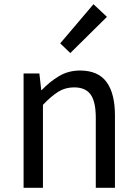

<svg xmlns="http://www.w3.org/2000/svg" viewBox="-20 -892 650 912"><path d="M92 0V-543H167L176 -464H178Q216 -504 260.5 -530.5Q305 -557 360 -557Q446 -557 486 -502.5Q526 -448 526 -344V0H435V-332Q435 -409 410.5 -443Q386 -477 332 -477Q290 -477 256.5 -456Q223 -435 184 -394V0ZM314 -640 266 -686 424 -872 488 -812Z"/></svg>

Font: Gothic Nguyen
Style: Regular
Weight: 400
Designer: MORI Takayuki
Version: Version 1.220;July 21, 2023;FontCreator 14.0.0.2814 64-bit